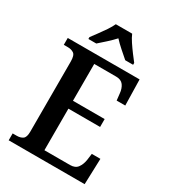

<svg xmlns="http://www.w3.org/2000/svg" viewBox="-220 -1045 1038 1160"><g transform="rotate(30 299.0 -465.5)"><path d="M29 0V-48H58Q83 -48 99.5 -59.5Q116 -71 116 -110V-599Q116 -643 99 -654.5Q82 -666 58 -666H29V-714H530L534 -534H474L469 -579Q466 -614 450 -636Q434 -658 399 -658H246V-401H467V-346H246V-56H425Q461 -56 477.5 -79Q494 -102 499 -135L505 -180H565L559 0ZM140 -784Q154 -803 173.5 -829Q193 -855 211 -882Q229 -909 239 -931H353Q362 -909 380 -882Q398 -855 417.5 -829Q437 -803 452 -784V-771H397Q375 -790 345.5 -816Q316 -842 295 -865Q274 -842 245.5 -816Q217 -790 195 -771H140Z"/></g></svg>

Font: Noto Serif Thai SemiCondensed SemiBold
Style: Regular
Weight: 600
Width: 4
Designer: Monotype Design Team
Foundry: Monotype Imaging Inc.
Version: Version 2.002; ttfautohint (v1.8.4.7-5d5b)